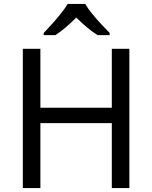

<svg xmlns="http://www.w3.org/2000/svg" viewBox="-20 -964 781 984"><path d="M643 0H553V-333H187V0H97V-714H187V-412H553V-714H643ZM417 -944Q429 -922 451.5 -894.5Q474 -867 498.5 -840.5Q523 -814 542 -795V-784H480Q454 -800 426 -823.5Q398 -847 371 -874Q344 -847 317 -824Q290 -801 264 -784H204V-795Q223 -815 246.5 -841Q270 -867 292 -894.5Q314 -922 327 -944Z"/></svg>

Font: TSCustom
Style: Regular
Weight: 400
Designer: Monotype Design Team
Foundry: Monotype Imaging Inc.
Version: Version 2.004; ttfautohint (v1.8.3) -l 8 -r 50 -G 200 -x 14 